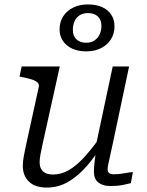

<svg xmlns="http://www.w3.org/2000/svg" viewBox="-20 -837 664 867"><path d="M172 -185Q166 -157 162.5 -138.5Q159 -120 159 -105Q159 -87 165.5 -74.5Q172 -62 185.5 -55.5Q199 -49 221 -49Q257 -49 292 -69.5Q327 -90 363 -130Q399 -170 439 -227L452 -198Q414 -136 374 -89.5Q334 -43 289 -16.5Q244 10 192 10Q138 10 110.5 -17Q83 -44 83 -88Q83 -108 87.5 -132Q92 -156 98 -184L155 -444Q158 -457 149 -465Q140 -473 122.5 -478.5Q105 -484 80 -489L68 -491L78 -537H250ZM492 -201Q484 -163 478 -137Q472 -111 469 -95.5Q466 -80 466 -73Q466 -61 473 -55.5Q480 -50 493 -50Q518 -50 541 -54.5Q564 -59 580 -60L571 -10Q558 -7 543 -3.5Q528 0 511.5 1.5Q495 3 477 3Q444 3 424 -13Q404 -29 404 -62Q404 -70 405 -84.5Q406 -99 408.5 -119Q411 -139 415 -163L409 -161L489 -537H563ZM377 -778Q355 -778 339.5 -768Q324 -758 316.5 -740.5Q309 -723 309 -702Q309 -674 325.5 -659Q342 -644 369 -644Q392 -644 407 -654.5Q422 -665 430 -682Q438 -699 438 -720Q438 -748 421.5 -763Q405 -778 377 -778ZM497 -718Q497 -685 481 -659.5Q465 -634 436 -619.5Q407 -605 369 -605Q333 -605 306 -617.5Q279 -630 264 -652.5Q249 -675 249 -704Q249 -738 265.5 -763.5Q282 -789 311 -803Q340 -817 377 -817Q414 -817 441 -805Q468 -793 482.5 -770.5Q497 -748 497 -718Z"/></svg>

Font: Roboto Serif 20pt Light
Style: Italic
Weight: 300
Italic angle: -10°
Version: Version 1.007